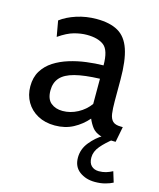

<svg xmlns="http://www.w3.org/2000/svg" viewBox="-108 -577 712 861"><g transform="rotate(15 248.5 -146.0)"><path d="M175 10Q129.5 10 95.5 -8.5Q61.5 -27 42.8 -59Q24 -91 24 -132Q24 -173.5 42.2 -203.2Q60.5 -233 91.2 -252.8Q122 -272.5 160 -284.2Q198 -296 238.8 -301.2Q279.5 -306.5 317 -307Q317 -377 289.5 -398.5Q262 -420 210 -420Q182.5 -420 151.2 -411.5Q120 -403 81 -376L68 -449Q97.5 -471.5 141.5 -485.8Q185.5 -500 234 -500Q296 -500 334 -478.2Q372 -456.5 389.5 -405Q407 -353.5 407 -265V-165Q407 -130 410.2 -107.2Q413.5 -84.5 425.2 -73.2Q437 -62 463 -62H472L458 10H451Q407.5 10 383.8 1.5Q360 -7 347.5 -23Q335 -39 325 -62Q297.5 -30 260 -10Q222.5 10 175 10ZM192 -62Q228 -62 261.8 -80Q295.5 -98 317 -128V-245Q245.5 -242.5 201.2 -231Q157 -219.5 136.5 -196.5Q116 -173.5 116 -137Q116 -97.5 137.2 -79.8Q158.5 -62 192 -62ZM396 0H449Q414 27 392.5 52.5Q371 78 371 106Q371 131.5 384.2 144.2Q397.5 157 419 157Q436.5 157 451.8 152.5Q467 148 482 140L497 189Q483 196.5 462 202.2Q441 208 414 208Q372 208 342.5 186Q313 164 313 122Q313 82 339.5 49.5Q366 17 396 0Z"/></g></svg>

Font: Cabin Resolve
Style: Regular-Resolve
Weight: 400
Designer: Pablo Impallari
Foundry: Pablo Impallari. http://www.impallari.com Igino Marini. http://www.ikern.com
Version: Version 3.001